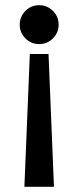

<svg xmlns="http://www.w3.org/2000/svg" viewBox="-20 -720 302 740"><path d="M56 -625Q56 -656 78 -678Q100 -700 131 -700Q162 -700 184 -678Q206 -656 206 -625Q206 -594 184 -572Q162 -550 131 -550Q100 -550 78 -572Q56 -594 56 -625ZM74 0 95 -512H167L188 0Z"/></svg>

Font: Bruno Ace SC
Style: Regular
Weight: 400
Version: Version 1.100; ttfautohint (v1.8.4.7-5d5b);gftools[0.9.27]